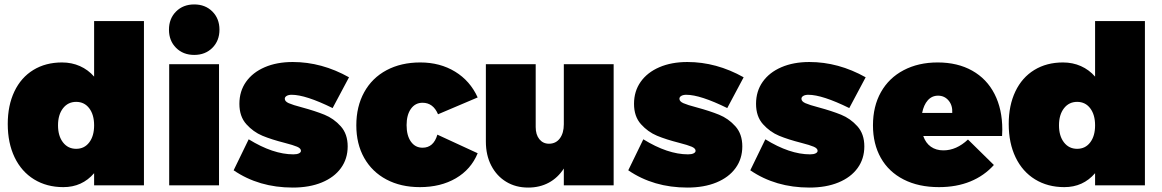

<svg xmlns="http://www.w3.org/2000/svg" viewBox="-20 -837 5249 867"><path d="M630 -742V0H405V-55Q351 8 266 8Q191 8 134 -27Q77 -62 46 -126.5Q15 -191 15 -277Q15 -361 45 -424Q75 -487 130.5 -521Q186 -555 260 -555Q304 -555 341 -538.5Q378 -522 405 -491V-742ZM324 -165Q361 -165 383 -194Q405 -223 405 -271Q405 -319 383 -348Q361 -377 324 -377Q287 -377 264.5 -348Q242 -319 242 -271Q242 -223 264.5 -194Q287 -165 324 -165Z M744 -547H969V0H744ZM857 -817Q907 -817 939 -785Q971 -753 971 -703Q971 -653 939 -621Q907 -589 857 -589Q807 -589 775 -621Q743 -653 743 -703Q743 -753 775 -785Q807 -817 857 -817Z M1297 -409Q1283 -409 1274.5 -404Q1266 -399 1266 -391Q1266 -379 1284 -371Q1302 -363 1344 -352Q1403 -336 1445 -319Q1487 -302 1518.5 -267Q1550 -232 1550 -176Q1550 -120 1519.5 -78Q1489 -36 1433 -13Q1377 10 1302 10Q1149 10 1035 -68L1103 -208Q1213 -140 1305 -140Q1321 -140 1330 -144.5Q1339 -149 1339 -156Q1339 -167 1321.5 -174.5Q1304 -182 1265 -192Q1206 -207 1165 -224Q1124 -241 1092.5 -276Q1061 -311 1061 -368Q1061 -425 1091 -467.5Q1121 -510 1175.5 -533.5Q1230 -557 1302 -557Q1433 -557 1556 -488L1482 -349Q1360 -409 1297 -409Z M1888 -373Q1855 -373 1835.5 -345.5Q1816 -318 1816 -272Q1816 -225 1835.5 -197.5Q1855 -170 1888 -170Q1938 -170 1955 -229L2137 -145Q2107 -72 2038.5 -32Q1970 8 1876 8Q1790 8 1725 -26.5Q1660 -61 1624.5 -124Q1589 -187 1589 -271Q1589 -356 1624.5 -420.5Q1660 -485 1725.5 -520Q1791 -555 1878 -555Q1967 -555 2035 -513.5Q2103 -472 2137 -397L1958 -321Q1936 -373 1888 -373Z M2751 -547V0H2526V-76Q2499 -34 2458 -12Q2417 10 2365 10Q2309 10 2266 -16Q2223 -42 2198.5 -89Q2174 -136 2174 -198V-547H2399V-263Q2399 -229 2415.5 -208.5Q2432 -188 2459 -188Q2490 -188 2508 -212Q2526 -236 2526 -276V-547Z M3079 -409Q3065 -409 3056.5 -404Q3048 -399 3048 -391Q3048 -379 3066 -371Q3084 -363 3126 -352Q3185 -336 3227 -319Q3269 -302 3300.5 -267Q3332 -232 3332 -176Q3332 -120 3301.5 -78Q3271 -36 3215 -13Q3159 10 3084 10Q2931 10 2817 -68L2885 -208Q2995 -140 3087 -140Q3103 -140 3112 -144.5Q3121 -149 3121 -156Q3121 -167 3103.5 -174.5Q3086 -182 3047 -192Q2988 -207 2947 -224Q2906 -241 2874.5 -276Q2843 -311 2843 -368Q2843 -425 2873 -467.5Q2903 -510 2957.5 -533.5Q3012 -557 3084 -557Q3215 -557 3338 -488L3264 -349Q3142 -409 3079 -409Z M3630 -409Q3616 -409 3607.5 -404Q3599 -399 3599 -391Q3599 -379 3617 -371Q3635 -363 3677 -352Q3736 -336 3778 -319Q3820 -302 3851.5 -267Q3883 -232 3883 -176Q3883 -120 3852.5 -78Q3822 -36 3766 -13Q3710 10 3635 10Q3482 10 3368 -68L3436 -208Q3546 -140 3638 -140Q3654 -140 3663 -144.5Q3672 -149 3672 -156Q3672 -167 3654.5 -174.5Q3637 -182 3598 -192Q3539 -207 3498 -224Q3457 -241 3425.5 -276Q3394 -311 3394 -368Q3394 -425 3424 -467.5Q3454 -510 3508.5 -533.5Q3563 -557 3635 -557Q3766 -557 3889 -488L3815 -349Q3693 -409 3630 -409Z M4506 -252Q4506 -233 4505 -223H4149Q4160 -191 4183.5 -174.5Q4207 -158 4240 -158Q4299 -158 4351 -207L4468 -92Q4424 -43 4361.5 -17.5Q4299 8 4220 8Q4128 8 4060.5 -26.5Q3993 -61 3957.5 -124Q3922 -187 3922 -271Q3922 -357 3958 -421Q3994 -485 4060.5 -520Q4127 -555 4214 -555Q4304 -555 4370 -518Q4436 -481 4471 -412.5Q4506 -344 4506 -252ZM4216 -405Q4188 -405 4169.5 -384Q4151 -363 4144 -327H4280Q4282 -361 4263.5 -383Q4245 -405 4216 -405Z M5150 -742V0H4925V-55Q4871 8 4786 8Q4711 8 4654 -27Q4597 -62 4566 -126.5Q4535 -191 4535 -277Q4535 -361 4565 -424Q4595 -487 4650.5 -521Q4706 -555 4780 -555Q4824 -555 4861 -538.5Q4898 -522 4925 -491V-742ZM4844 -165Q4881 -165 4903 -194Q4925 -223 4925 -271Q4925 -319 4903 -348Q4881 -377 4844 -377Q4807 -377 4784.5 -348Q4762 -319 4762 -271Q4762 -223 4784.5 -194Q4807 -165 4844 -165Z"/></svg>

Font: Argentum Sans Black
Style: Regular
Weight: 900
Designer: Julieta Ulanovsky (Modified by Cristiano Sobral)
Foundry: Julieta Ulanovsky
Version: Version 1.000; ttfautohint (v1.5.65-e2d9)